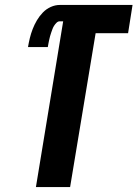

<svg xmlns="http://www.w3.org/2000/svg" viewBox="-20 -755 555 775"><path d="M125 0 235 -669H221Q214 -669 208 -663Q202 -657 198 -650.5Q194 -644 191.5 -637Q189 -630 186.5 -623Q184 -616 182 -608.5Q180 -601 178.5 -594Q177 -587 175.5 -579.5Q174 -572 173 -565H93Q96 -583 100.5 -601.5Q105 -620 112 -638Q119 -656 129 -673Q139 -690 153 -704.5Q167 -719 185 -727Q203 -735 221 -735H515L497 -621H366L263 0Z"/></svg>

Font: Iosevka SS18 Heavy
Style: Italic
Weight: 900
Italic angle: -9°
Monospace: yes
Designer: Belleve Invis
Foundry: Belleve Invis
Version: Version 25.1.1; ttfautohint (v1.8.4)